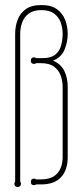

<svg xmlns="http://www.w3.org/2000/svg" viewBox="-20 -730 322 760"><path d="M248 -108Q248 -57 221.5 -28.5Q195 0 143 0H123Q120 3 115 3Q102 3 102 -10Q102 -23 115 -23Q120 -23 123 -20H143Q186 -20 207 -44Q228 -68 228 -109V-386Q228 -410 220 -431.5Q212 -453 193.5 -466.5Q175 -480 141 -480H123Q120 -477 115 -477Q102 -477 102 -490Q102 -503 115 -503Q120 -503 123 -500H150Q182 -500 199 -514Q216 -528 222 -550.5Q228 -573 228 -596Q228 -619 220.5 -640.5Q213 -662 194.5 -676Q176 -690 144 -690Q112 -690 93.5 -676Q75 -662 67.5 -640.5Q60 -619 60 -596V-11Q63 -8 63 -3Q63 10 50 10Q37 10 37 -3Q37 -8 40 -11V-596Q40 -625 49.5 -651Q59 -677 81.5 -693.5Q104 -710 144 -710Q183 -710 205.5 -693.5Q228 -677 238 -651Q248 -625 248 -596Q248 -564 235.5 -533.5Q223 -503 190 -490Q222 -476 235 -448.5Q248 -421 248 -386Z"/></svg>

Font: Wire One
Style: Regular
Weight: 400
Designer: Alexei Vanyashin, Gayaneh Bagdasaryan
Foundry: Cyreal
Version: Version 1.102; ttfautohint (v1.8.3)